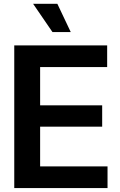

<svg xmlns="http://www.w3.org/2000/svg" viewBox="-20 -959 610 979"><path d="M52.7 0V-727.5H526.4V-617.2H184.6V-421.9H501V-313H184.6V-110.4H528.3V0ZM247.6 -795.4 148.9 -939.5H272.5L340.8 -795.4Z"/></svg>

Font: Inter Tight SemiBold
Style: Regular
Weight: 600
Designer: Rasmus Andersson
Foundry: rsms
Version: Version 3.004; ttfautohint (v1.8.4.7-5d5b)